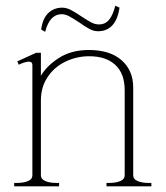

<svg xmlns="http://www.w3.org/2000/svg" viewBox="-20 -656 583 676"><path d="M139 -544 125 -552Q130 -591 150 -610Q170 -629 199 -629Q214 -629 229.5 -621Q245 -613 267 -598Q288 -584 301.5 -577Q315 -570 328 -570Q351 -570 364.5 -587Q378 -604 386 -636L401 -629Q388 -546 325 -546Q310 -546 295 -554Q280 -562 259 -577Q236 -592 223 -599Q210 -606 197 -606Q155 -606 139 -544ZM513 -12V0H355V-12H366Q388 -12 403.5 -18.5Q419 -25 419 -39V-338Q419 -397 386 -427.5Q353 -458 294 -458Q250 -458 210.5 -439Q171 -420 147.5 -384.5Q124 -349 124 -303V-39Q124 -25 139.5 -18.5Q155 -12 177 -12H188V0H30V-12H41Q63 -12 78.5 -18.5Q94 -25 94 -39V-427Q94 -439 82 -439Q75 -439 64 -435.5Q53 -432 46 -428L41 -440L107 -470H124V-389Q144 -424 187.5 -452Q231 -480 293 -480Q367 -480 408 -444Q449 -408 449 -348V-39Q449 -25 464.5 -18.5Q480 -12 502 -12Z"/></svg>

Font: Taviraj Thin
Style: Regular
Weight: 250
Designer: Katatrad Team
Foundry: CadsonDemak
Version: Version 1.001